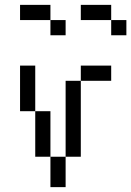

<svg xmlns="http://www.w3.org/2000/svg" viewBox="-20 -770 540 790"><path d="M437.5 -437.5V-500H312.5V-437.5H250V-125H187.5Q187.5 -125 187.5 0H250Q250 0 250 -125H312.5V-437.5ZM250 -625V-687.5H187.5V-625ZM500 -625V-687.5H437.5V-625ZM187.5 -125V-312.5H125V-125ZM125 -312.5V-500H62.5V-312.5ZM187.5 -687.5V-750H62.5V-687.5ZM437.5 -687.5V-750H312.5V-687.5Z"/></svg>

Font: BFUnifontExMono
Style: Regular
Weight: 500
Version: Version 15.0.06